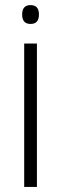

<svg xmlns="http://www.w3.org/2000/svg" viewBox="-20 -734 240 754"><path d="M100 -640Q67 -640 67 -677Q67 -714 100 -714Q133 -714 133 -677Q133 -640 100 -640ZM75 -563H125V0H75Z"/></svg>

Font: Khand Light
Style: Regular
Weight: 300
Designer: Devanagari: Sanchit Sawaria, Jyotish Sonowal; Latin: Satya Rajpurohit
Foundry: Indian Type Foundry
Version: Version 1.101;PS 1.0;hotconv 1.0.78;makeotf.lib2.5.61930; tt